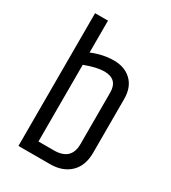

<svg xmlns="http://www.w3.org/2000/svg" viewBox="-177 -811 802 902"><g transform="rotate(30 223.5 -360.0)"><path d="M317 -432Q317 -505 244 -505Q204 -505 140 -481V-65H223Q317 -65 317 -153ZM69 -720H139V-547Q199 -572 258 -572Q317 -572 353 -537Q389 -502 389 -439V-148Q389 -77 348.5 -38.5Q308 0 240 0H69Z"/></g></svg>

Font: Khand
Style: Regular
Weight: 400
Designer: Devanagari: Sanchit Sawaria, Jyotish Sonowal; Latin: Satya Rajpurohit
Foundry: Indian Type Foundry
Version: Version 1.101;PS 1.0;hotconv 1.0.78;makeotf.lib2.5.61930; tt